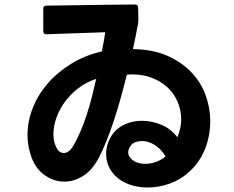

<svg xmlns="http://www.w3.org/2000/svg" viewBox="-20 -787 1040 852"><path d="M636 45Q607 45 580 39Q553 33 530 21Q507 9 489 -9.5Q471 -28 461 -52Q451 -76 451 -105Q451 -147 475.5 -185.5Q500 -224 549 -241Q576 -251 611 -251Q653 -251 695.5 -233.5Q738 -216 767 -178Q784 -218 784 -258Q784 -298 768 -335.5Q752 -373 721.5 -401Q691 -429 646 -444.5Q601 -460 543 -456Q530 -404 515.5 -351.5Q501 -299 485 -251Q469 -203 452.5 -161.5Q436 -120 419 -88Q390 -32 349 -6.5Q308 19 266 19Q221 19 181.5 -7.5Q142 -34 122 -83Q102 -135 102 -188Q102 -247 124.5 -305.5Q147 -364 189.5 -414Q232 -464 293.5 -502.5Q355 -541 432 -559Q437 -582 440.5 -603.5Q444 -625 447 -644L185 -635Q172 -635 172 -649V-748Q172 -762 186 -762Q215 -762 261 -763Q307 -764 361 -764.5Q415 -765 471.5 -766Q528 -767 579 -767Q593 -767 593 -753L594 -702V-700Q594 -690 593 -685Q588 -658 582.5 -629Q577 -600 570 -569Q658 -568 722.5 -539.5Q787 -511 829.5 -466Q872 -421 892.5 -364.5Q913 -308 913 -249Q913 -185 890 -126.5Q867 -68 821 -26Q784 9 735 27Q686 45 636 45ZM263 -108Q274 -108 285 -116Q296 -124 307 -143Q323 -171 337.5 -205Q352 -239 364.5 -277Q377 -315 387.5 -356Q398 -397 407 -437Q363 -423 327.5 -395.5Q292 -368 267.5 -334.5Q243 -301 230 -263.5Q217 -226 217 -192Q217 -174 221 -157.5Q225 -141 233 -127Q244 -108 263 -108ZM624 -60Q647 -60 670.5 -68Q694 -76 714 -92L715 -93Q693 -128 665.5 -144.5Q638 -161 611 -161Q578 -161 563.5 -144.5Q549 -128 549 -111Q549 -100 555 -91Q565 -76 583 -68Q601 -60 624 -60Z"/></svg>

Font: LINE Seed JP_TTF Bold
Style: Regular
Weight: 700
Designer: LINE & Fontrix & Fontworks
Version: Version 1.009